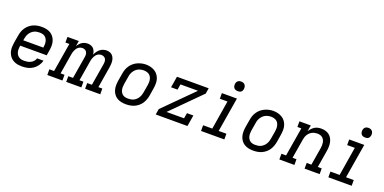

<svg xmlns="http://www.w3.org/2000/svg" viewBox="-12 -1531 4674 2338"><g transform="rotate(20 2325.0 -362.5)"><path d="M257 8Q234 8 211 5Q188 2 167 -6Q146 -14 128.5 -26.5Q111 -39 98 -56.5Q85 -74 76.5 -94.5Q68 -115 65 -137.5Q62 -160 63.5 -183.5Q65 -207 68 -230L85 -330Q89 -357 98.5 -383.5Q108 -410 124.5 -434Q141 -458 163.5 -477Q186 -496 212.5 -507.5Q239 -519 266.5 -523.5Q294 -528 321 -528Q351 -528 381 -522Q411 -516 435.5 -501Q460 -486 477 -462.5Q494 -439 502.5 -411Q511 -383 510.5 -352Q510 -321 505 -290L494 -223H151L150 -218Q147 -199 146.5 -179.5Q146 -160 150 -142.5Q154 -125 163.5 -109.5Q173 -94 187.5 -84Q202 -74 220 -70Q238 -66 257 -66Q278 -66 299.5 -69.5Q321 -73 341 -83Q361 -93 376 -110Q391 -127 397 -148H480Q471 -113 449 -81.5Q427 -50 395.5 -29Q364 -8 328 0Q292 8 257 8ZM163 -297H423L424 -302Q427 -321 427.5 -340Q428 -359 424 -376.5Q420 -394 411 -409.5Q402 -425 388 -435.5Q374 -446 356 -450Q338 -454 319 -454Q301 -454 283 -451Q265 -448 247.5 -439.5Q230 -431 216 -417.5Q202 -404 191.5 -387.5Q181 -371 175.5 -353.5Q170 -336 167 -318Z M583 0V-74H644L706 -447H655V-520H802L790 -449Q800 -466 813.5 -481.5Q827 -497 843.5 -507.5Q860 -518 878.5 -523Q897 -528 916 -528Q916 -528 916 -528Q916 -528 916 -528Q938 -528 958 -521Q978 -514 992 -499Q1006 -484 1013 -464.5Q1020 -445 1022 -424Q1031 -445 1044.5 -464.5Q1058 -484 1076.5 -499Q1095 -514 1117 -521Q1139 -528 1161 -528Q1161 -528 1161 -528Q1161 -528 1161 -528Q1182 -528 1201.5 -521.5Q1221 -515 1234.5 -501.5Q1248 -488 1256 -469.5Q1264 -451 1266.5 -430.5Q1269 -410 1267.5 -389Q1266 -368 1263 -347L1218 -74H1269V0H1073V-74H1134L1182 -361Q1185 -379 1183.5 -396Q1182 -413 1174 -427Q1166 -441 1150.5 -448Q1135 -455 1118 -455Q1104 -455 1090 -450Q1076 -445 1064.5 -435.5Q1053 -426 1045 -413.5Q1037 -401 1031 -388Q1025 -375 1021.5 -361Q1018 -347 1016 -334L973 -74H1024V0H828V-74H889L937 -361Q940 -379 938.5 -396Q937 -413 929 -427Q921 -441 905.5 -448Q890 -455 873 -455Q859 -455 845 -450Q831 -445 819.5 -435.5Q808 -426 800 -413.5Q792 -401 786 -388Q780 -375 776.5 -361Q773 -347 771 -334L728 -74H779V0Z M1603 8Q1572 8 1542.5 2Q1513 -4 1488 -19Q1463 -34 1446 -57.5Q1429 -81 1421 -109Q1413 -137 1413 -168Q1413 -199 1418 -230L1435 -330Q1439 -357 1448.5 -383.5Q1458 -410 1474.5 -434Q1491 -458 1514 -477Q1537 -496 1563 -507.5Q1589 -519 1616 -525Q1643 -531 1671 -531Q1702 -531 1731 -523.5Q1760 -516 1785 -501Q1810 -486 1827 -462.5Q1844 -439 1852.5 -411Q1861 -383 1860.5 -352Q1860 -321 1855 -290L1839 -190Q1834 -163 1824.5 -136.5Q1815 -110 1799 -86Q1783 -62 1760 -43Q1737 -24 1711 -12.5Q1685 -1 1657.5 3.5Q1630 8 1603 8ZM1604 -66Q1623 -66 1641 -69Q1659 -72 1676 -80.5Q1693 -89 1707.5 -102.5Q1722 -116 1732 -132.5Q1742 -149 1748 -166.5Q1754 -184 1757 -202L1774 -302Q1777 -321 1777.5 -340Q1778 -359 1774 -377Q1770 -395 1761 -410.5Q1752 -426 1737.5 -436Q1723 -446 1704.5 -450.5Q1686 -455 1667 -455Q1649 -455 1631 -451Q1613 -447 1596 -438.5Q1579 -430 1565 -416.5Q1551 -403 1541 -387Q1531 -371 1525 -353.5Q1519 -336 1517 -318L1500 -218Q1497 -199 1496.5 -180Q1496 -161 1499.5 -143.5Q1503 -126 1512 -110.5Q1521 -95 1535 -84.5Q1549 -74 1567 -70Q1585 -66 1604 -66Z M1988 0 2000 -74 2373 -447H2146L2134 -375H2050L2074 -520H2485L2473 -447L2101 -74H2328L2340 -145H2423L2399 0Z M2575 0V-74H2694L2755 -447H2656V-520H2851L2777 -74H2877V0ZM2830 -608Q2815 -608 2801 -613Q2787 -618 2778.5 -629.5Q2770 -641 2768 -655.5Q2766 -670 2768 -685Q2770 -695 2775.5 -705Q2781 -715 2790 -721.5Q2799 -728 2809 -730.5Q2819 -733 2830 -733Q2845 -733 2858.5 -727.5Q2872 -722 2880.5 -710.5Q2889 -699 2891 -684.5Q2893 -670 2891 -655Q2889 -645 2884 -635Q2879 -625 2870 -618.5Q2861 -612 2850.5 -610Q2840 -608 2830 -608Z M3253 8Q3222 8 3192.5 2Q3163 -4 3138 -19Q3113 -34 3096 -57.5Q3079 -81 3071 -109Q3063 -137 3063 -168Q3063 -199 3068 -230L3085 -330Q3089 -357 3098.5 -383.5Q3108 -410 3124.5 -434Q3141 -458 3164 -477Q3187 -496 3213 -507.5Q3239 -519 3266 -525Q3293 -531 3321 -531Q3352 -531 3381 -523.5Q3410 -516 3435 -501Q3460 -486 3477 -462.5Q3494 -439 3502.5 -411Q3511 -383 3510.5 -352Q3510 -321 3505 -290L3489 -190Q3484 -163 3474.5 -136.5Q3465 -110 3449 -86Q3433 -62 3410 -43Q3387 -24 3361 -12.5Q3335 -1 3307.5 3.5Q3280 8 3253 8ZM3254 -66Q3273 -66 3291 -69Q3309 -72 3326 -80.5Q3343 -89 3357.5 -102.5Q3372 -116 3382 -132.5Q3392 -149 3398 -166.5Q3404 -184 3407 -202L3424 -302Q3427 -321 3427.5 -340Q3428 -359 3424 -377Q3420 -395 3411 -410.5Q3402 -426 3387.5 -436Q3373 -446 3354.5 -450.5Q3336 -455 3317 -455Q3299 -455 3281 -451Q3263 -447 3246 -438.5Q3229 -430 3215 -416.5Q3201 -403 3191 -387Q3181 -371 3175 -353.5Q3169 -336 3167 -318L3150 -218Q3147 -199 3146.5 -180Q3146 -161 3149.5 -143.5Q3153 -126 3162 -110.5Q3171 -95 3185 -84.5Q3199 -74 3217 -70Q3235 -66 3254 -66Z M3590 0V-74H3650L3712 -447H3661V-520H3808L3795 -441Q3807 -461 3823 -478Q3839 -495 3858.5 -507Q3878 -519 3900 -523.5Q3922 -528 3944 -528Q3972 -528 3999 -520.5Q4026 -513 4047 -496Q4068 -479 4081 -455Q4094 -431 4099 -404Q4104 -377 4103 -348Q4102 -319 4097 -290L4061 -74H4112V0H3917V-74H3978L4016 -302Q4019 -321 4019.5 -339Q4020 -357 4017 -374.5Q4014 -392 4006 -407.5Q3998 -423 3985 -434Q3972 -445 3954.5 -450Q3937 -455 3919 -455Q3902 -455 3885 -451.5Q3868 -448 3852 -440Q3836 -432 3822.5 -419.5Q3809 -407 3799.5 -392Q3790 -377 3784.5 -360.5Q3779 -344 3776 -327L3734 -74H3785V0Z M4225 0V-74H4344L4405 -447H4306V-520H4501L4427 -74H4527V0ZM4480 -608Q4465 -608 4451 -613Q4437 -618 4428.5 -629.5Q4420 -641 4418 -655.5Q4416 -670 4418 -685Q4420 -695 4425.5 -705Q4431 -715 4440 -721.5Q4449 -728 4459 -730.5Q4469 -733 4480 -733Q4495 -733 4508.5 -727.5Q4522 -722 4530.5 -710.5Q4539 -699 4541 -684.5Q4543 -670 4541 -655Q4539 -645 4534 -635Q4529 -625 4520 -618.5Q4511 -612 4500.5 -610Q4490 -608 4480 -608Z"/></g></svg>

Font: Iosevka Etoile Oblique
Style: Regular
Weight: 400
Italic angle: -9°
Designer: Belleve Invis
Foundry: Belleve Invis
Version: Version 15.5.2; ttfautohint (v1.8.4)